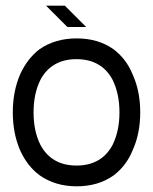

<svg xmlns="http://www.w3.org/2000/svg" viewBox="-20 -655 538 675"><path d="M283 -560 208 -635H142L217 -560ZM379 -38Q424 -72 446 -126Q473 -185 473 -260Q473 -335 446 -394Q424 -448 379 -482Q325 -520 249.5 -520Q174 -520 119 -482Q76 -449 51 -394Q25 -334 25 -260Q25 -186 51 -126Q76 -71 119 -39Q174 0 249.5 0Q325 0 379 -38ZM249 -447Q294 -447 326 -428Q357 -410 376 -374Q400 -325 400 -260Q400 -195 376 -146Q357 -110 326 -92Q294 -73 249 -73Q204 -73 172 -92Q141 -110 122 -146Q98 -194 98 -260Q98 -326 122 -374Q141 -410 172 -428Q204 -447 249 -447Z"/></svg>

Font: Venice Serif Bold
Style: Regular
Weight: 700
Designer: Bruno Pierini
Foundry: Unio | Creative Solutions
Version: Version 1.000;PS 001.000;hotconv 1.0.70;makeotf.lib2.5.58329